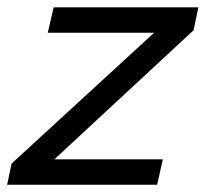

<svg xmlns="http://www.w3.org/2000/svg" viewBox="-45 -508 566 528"><path d="M500.5 -487.8 487.3 -424.8 104.5 -69.8H402.8L387.2 0H-25.4L-13.2 -58.1L378.9 -418H86.4L102.5 -487.8Z"/></svg>

Font: HK Grotesk Medium Legacy Italic
Style: Regular
Weight: 500
Italic angle: -13°
Designer: Alfredo Marco Pradil
Foundry: Hanken Design Co.
Version: Version 2.022;PS 002.022;hotconv 1.0.88;makeotf.lib2.5.64775